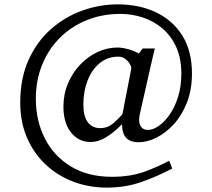

<svg xmlns="http://www.w3.org/2000/svg" viewBox="-20 -711 976 884"><path d="M863.8 -373Q863.8 -296.9 840.3 -237.8Q816.9 -178.7 779.5 -138.4Q742.2 -98.1 700 -77.1Q657.7 -56.2 620.1 -56.2Q578.6 -56.2 560.3 -76.9Q542 -97.7 542 -139.2Q503.4 -100.1 467.8 -78.6Q432.1 -57.1 397 -57.1Q342.3 -57.1 307.1 -101.1Q272 -145 272 -220.2Q272 -277.3 293 -326.9Q314 -376.5 349.4 -413.6Q384.8 -450.7 429.2 -471.4Q473.6 -492.2 521 -492.2Q542.5 -492.2 569.8 -484.6Q597.2 -477.1 619.1 -464.8L637.2 -487.8H692.9Q691.9 -483.9 686.3 -460.9Q680.7 -438 673.1 -404.3Q665.5 -370.6 657.2 -333.5Q648.9 -296.4 641.6 -264.2Q634.3 -231.9 629.6 -211.4Q625 -190.9 625 -190.9Q620.6 -173.3 620.6 -159.2Q620.6 -138.2 630.9 -125.5Q641.1 -112.8 662.1 -112.8Q684.1 -112.8 710.4 -130.9Q736.8 -148.9 760.7 -182.9Q784.7 -216.8 799.8 -264.6Q814.9 -312.5 814.9 -372.1Q814.9 -442.4 791.3 -494.4Q767.6 -546.4 727.8 -580.1Q688 -613.8 637.9 -630.4Q587.9 -647 535.2 -647Q449.7 -647 378.2 -617.7Q306.6 -588.4 254.4 -535.6Q202.1 -482.9 173.6 -411.6Q145 -340.3 145 -256.8Q145 -155.3 186.5 -73.7Q228 7.8 306.4 55.4Q384.8 103 495.1 103Q582.5 103 647.9 78.6Q713.4 54.2 758.8 28.8L772.9 64.9Q705.6 100.6 631.8 126.7Q558.1 152.8 471.2 152.8Q390.6 152.8 318.8 126Q247.1 99.1 191.9 48.1Q136.7 -2.9 105 -75.4Q73.2 -147.9 73.2 -238.8Q73.2 -350.1 111.3 -434.6Q149.4 -519 213.9 -576.2Q278.3 -633.3 358.4 -662.1Q438.5 -690.9 522 -690.9Q621.1 -690.9 698.2 -654.3Q775.4 -617.7 819.6 -546.9Q863.8 -476.1 863.8 -373ZM584 -393.1Q584.5 -394 584.5 -396.5Q584.5 -405.8 576.7 -418.5Q568.8 -431.2 555.4 -440.7Q542 -450.2 524.9 -450.2Q475.6 -450.2 439.2 -420.4Q402.8 -390.6 383.3 -340.3Q363.8 -290 363.8 -229Q363.8 -175.3 384.3 -148.2Q404.8 -121.1 441.9 -121.1Q475.6 -121.1 502 -143.8Q528.3 -166.5 543.9 -186Z"/></svg>

Font: Abyssinica SIL
Style: Regular
Weight: 400
Designer: Victor Gaultney and Lorna Evans
Foundry: SIL International
Version: Version 2.100